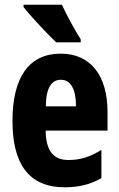

<svg xmlns="http://www.w3.org/2000/svg" viewBox="-20 -786 505 816"><path d="M243 -766H80V-756C106 -722 185 -637 219 -606H323V-619C303 -649 261 -726 243 -766ZM238 -558C103 -558 33 -457 33 -272C33 -94 99 10 255 10C314 10 365 -2 411 -29V-149C361 -118 320 -106 271 -106C207 -106 175 -145 174 -231H437V-310C437 -465 365 -558 238 -558ZM239 -447C280 -447 303 -408 303 -334H175C175 -417 202 -447 239 -447Z"/></svg>

Font: Noto Sans Sinhala UI ExtraCondensed ExtraBold
Style: Regular
Weight: 800
Width: 2
Designer: Jelle Bosma - Monotype Design Team
Foundry: Monotype Imaging Inc.
Version: Version 2.006